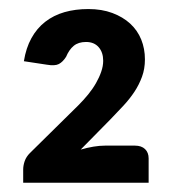

<svg xmlns="http://www.w3.org/2000/svg" viewBox="-20 -844 374 414"><path d="M30 -450ZM170.5 -824.5Q199.5 -824.5 222.2 -816Q245 -807.5 260.8 -793Q276.5 -778.5 284.5 -758.8Q292.5 -739 292.5 -716Q292.5 -695.5 286.2 -678.5Q280 -661.5 269.8 -646Q259.5 -630.5 246 -616Q232.5 -601.5 218 -586.5L154 -521.5Q168 -525.5 181.5 -527.8Q195 -530 206.5 -530H271Q285 -530 292.8 -522.5Q300.5 -515 300.5 -502.5V-450H30V-478.5Q30 -487 33.2 -496.5Q36.5 -506 44.5 -514L149 -617Q160 -628 170 -640.2Q180 -652.5 187 -664.8Q194 -677 198.2 -689.2Q202.5 -701.5 202.5 -713Q202.5 -731 192.8 -742.2Q183 -753.5 165.5 -753.5Q149 -753.5 139 -745.2Q129 -737 122.5 -721.5Q115.5 -710.5 107 -706Q98.5 -701.5 81 -704.5L31.5 -712Q36 -740.5 47.8 -761.8Q59.5 -783 77.5 -797Q95.5 -811 119 -817.8Q142.5 -824.5 170.5 -824.5Z"/></svg>

Font: Lato
Style: Bold
Weight: 700
Designer: Lukasz Dziedzic
Foundry: tyPoland Lukasz Dziedzic
Version: Version 2.007; 2014-02-27